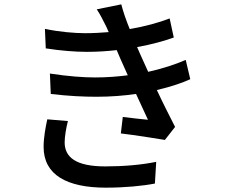

<svg xmlns="http://www.w3.org/2000/svg" viewBox="-20 -821 1040 885"><path d="M198 -271C190 -235 181 -187 181 -144C181 -15 288 44 468 44C556 44 638 36 694 25L700 -75C631 -61 551 -54 465 -54C330 -54 278 -96 278 -165C278 -191 285 -232 293 -263ZM836 -545C800 -529 740 -507 663 -490C647 -525 634 -554 625 -574L612 -604C680 -616 739 -633 781 -648L762 -736C713 -717 648 -699 578 -687C562 -726 548 -766 539 -801L426 -778C442 -754 454 -730 470 -698L481 -673C445 -670 409 -668 372 -668C324 -668 252 -674 187 -688L191 -598C262 -587 327 -582 381 -582C428 -582 474 -585 518 -590L535 -550C544 -529 556 -503 569 -474C522 -468 472 -464 418 -464C366 -464 294 -469 210 -482L214 -388C296 -378 367 -375 425 -375C491 -375 552 -380 607 -388L662 -269C633 -272 590 -276 546 -282L537 -206C602 -198 688 -185 740 -176L787 -236C761 -287 730 -348 703 -406C772 -422 825 -441 857 -456Z"/></svg>

Font: Noto Sans T Chinese Medium
Style: Regular
Weight: 500
Designer: Ryoko NISHIZUKA (kana & ideographs); Paul D. Hunt (Latin, Greek & Cyrillic); Wenlong ZHANG (bopomofo); Sandoll Communica
Foundry: Adobe Systems Incorporated
Version: Version 1.000;PS 1;hotconv 1.0.78;makeotf.lib2.5.61930